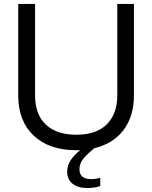

<svg xmlns="http://www.w3.org/2000/svg" viewBox="-20 -749 768 969"><path d="M364 9Q228 9 150 -64.5Q72 -138 72 -267V-729H157V-269Q157 -170 212 -119.5Q267 -69 365 -69Q467 -69 519.5 -122Q572 -175 572 -269V-729H656V-267Q656 -163 604 -93.5Q552 -24 456 -1Q418 30 399.5 53.5Q381 77 381 105Q381 155 441 155Q465 155 486 148V190Q458 200 420 200Q373 200 346 178Q319 156 319 117Q319 60 385 9Z"/></svg>

Font: Mona Sans
Style: Regular
Weight: 400
Designer: Deni Anggara
Foundry: GitHub
Version: Version 2.000;Glyphs 3.2.3 (3260)